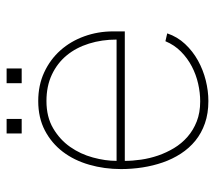

<svg xmlns="http://www.w3.org/2000/svg" viewBox="-54 -578 641 572"><g transform="rotate(-90 266.0 -291.5)"><path d="M429.7 -118.7Q418.5 -91.8 398.7 -72.3Q378.9 -52.7 354.5 -40Q330.1 -27.3 303.2 -21.2Q276.4 -15.1 250.5 -15.1Q216.8 -15.1 190.7 -25.4Q164.6 -35.6 144.8 -53Q125 -70.3 111.3 -93Q97.7 -115.7 89.1 -140.6Q80.6 -165.5 76.9 -191.2Q73.2 -216.8 73.2 -239.7H459V-274.4Q459 -319.8 444.3 -360.4Q429.7 -400.9 402.6 -431.4Q375.5 -461.9 337.2 -479.7Q298.8 -497.6 251.5 -497.6Q201.7 -497.6 163.8 -477.8Q126 -458 100.3 -424.3Q74.7 -390.6 61.8 -345.7Q48.8 -300.8 48.8 -251Q48.8 -218.8 53.7 -187Q58.6 -155.3 68.6 -126.5Q78.6 -97.7 94.7 -72.8Q110.8 -47.9 133.3 -29.5Q155.8 -11.2 185.1 -1Q214.4 9.3 251.5 9.3Q281.7 9.3 313 1.5Q344.2 -6.3 372.1 -21.7Q399.9 -37.1 421.4 -60.1Q442.9 -83 453.1 -113.3ZM73.2 -264.2Q73.2 -297.9 83.3 -334.7Q93.3 -371.6 114.7 -402.3Q136.2 -433.1 170.2 -453.1Q204.1 -473.1 251.5 -473.1Q295.9 -473.1 330.1 -457Q364.3 -440.9 387.5 -412.8Q410.6 -384.8 422.6 -346.4Q434.6 -308.1 434.6 -264.2ZM198.2 -591.8H154.8V-546.9H198.2ZM348.6 -591.8H304.7V-546.9H348.6Z"/></g></svg>

Font: SaysetthaMai Thin
Style: Regular
Weight: 100
Designer: John M. Durdin
Foundry: Lao Script for Windows
Version: Version 1.101